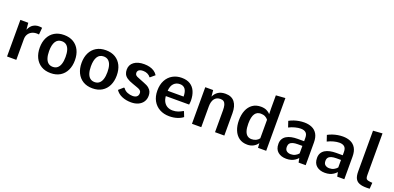

<svg xmlns="http://www.w3.org/2000/svg" viewBox="4 -1679 5340 2605"><g transform="rotate(20 2673.5 -376.0)"><path d="M71.3 0V-528.3H185.5L194.3 -431.2Q219.7 -488.8 257.3 -510.7Q294.9 -532.7 336.9 -532.7Q349.6 -532.7 361.6 -531.7Q373.5 -530.8 385.3 -528.3L376.5 -428.7Q368.2 -429.7 359.9 -430.4Q351.6 -431.2 345.2 -431.2Q303.7 -431.2 272.2 -414.8Q240.7 -398.4 222.9 -368.7Q205.1 -338.9 205.1 -298.3V0Z M701.2 10.3Q621.1 10.3 564.2 -24.4Q507.3 -59.1 477.1 -121.3Q446.8 -183.6 446.8 -265.6Q446.8 -347.7 477.1 -409.2Q507.3 -470.7 564.2 -504.9Q621.1 -539.1 701.2 -539.1Q781.2 -539.1 837.9 -504.9Q894.5 -470.7 924.6 -409.2Q954.6 -347.7 954.6 -265.6Q954.6 -183.6 924.6 -121.3Q894.5 -59.1 837.9 -24.4Q781.2 10.3 701.2 10.3ZM701.2 -79.6Q740.7 -79.6 767.1 -101.6Q793.5 -123.5 806.6 -164.8Q819.8 -206.1 819.8 -265.1Q819.8 -324.2 806.9 -365.2Q793.9 -406.2 767.6 -427.7Q741.2 -449.2 701.2 -449.2Q641.1 -449.2 611.6 -401.6Q582 -354 582 -265.1Q582 -206.1 595.2 -164.6Q608.4 -123 634.8 -101.3Q661.1 -79.6 701.2 -79.6Z M1305.2 10.3Q1225.1 10.3 1168.2 -24.4Q1111.3 -59.1 1081.1 -121.3Q1050.8 -183.6 1050.8 -265.6Q1050.8 -347.7 1081.1 -409.2Q1111.3 -470.7 1168.2 -504.9Q1225.1 -539.1 1305.2 -539.1Q1385.3 -539.1 1441.9 -504.9Q1498.5 -470.7 1528.6 -409.2Q1558.6 -347.7 1558.6 -265.6Q1558.6 -183.6 1528.6 -121.3Q1498.5 -59.1 1441.9 -24.4Q1385.3 10.3 1305.2 10.3ZM1305.2 -79.6Q1344.7 -79.6 1371.1 -101.6Q1397.5 -123.5 1410.6 -164.8Q1423.8 -206.1 1423.8 -265.1Q1423.8 -324.2 1410.9 -365.2Q1397.9 -406.2 1371.6 -427.7Q1345.2 -449.2 1305.2 -449.2Q1245.1 -449.2 1215.6 -401.6Q1186 -354 1186 -265.1Q1186 -206.1 1199.2 -164.6Q1212.4 -123 1238.8 -101.3Q1265.1 -79.6 1305.2 -79.6Z M1863.3 9.8Q1791 9.8 1731.9 -14.9Q1672.9 -39.6 1640.6 -88.4L1704.6 -145H1715.3Q1740.2 -108.4 1779.1 -93.8Q1817.9 -79.1 1852.1 -79.1Q1892.1 -79.1 1913.3 -96.7Q1934.6 -114.3 1934.6 -148.4Q1934.6 -161.1 1929.4 -172.1Q1924.3 -183.1 1909.9 -192.9Q1895.5 -202.6 1867.7 -211.9L1801.8 -235.4Q1745.1 -254.4 1713.9 -276.6Q1682.6 -298.8 1670.2 -326.4Q1657.7 -354 1657.7 -389.2Q1657.7 -458.5 1711.7 -498.8Q1765.6 -539.1 1856.9 -539.1Q1900.9 -539.1 1938.2 -529.5Q1975.6 -520 2004.6 -500.2Q2033.7 -480.5 2052.2 -450.2L1989.3 -397H1983.4Q1966.3 -421.4 1937.7 -434.8Q1909.2 -448.2 1875 -448.2Q1847.7 -448.2 1830.1 -441.4Q1812.5 -434.6 1803.7 -421.9Q1794.9 -409.2 1794.9 -391.6Q1794.9 -372.6 1807.1 -359.1Q1819.3 -345.7 1860.4 -331.5L1936.5 -301.3Q1986.8 -283.2 2013.4 -260.5Q2040 -237.8 2049.8 -211.9Q2059.6 -186 2059.6 -157.2Q2059.6 -105.5 2034.9 -68.1Q2010.3 -30.8 1966.1 -10.5Q1921.9 9.8 1863.3 9.8Z M2414.6 9.8Q2335.4 9.8 2274.7 -23.4Q2213.9 -56.6 2179.7 -117.9Q2145.5 -179.2 2145.5 -263.7Q2145.5 -349.6 2178.2 -411.4Q2210.9 -473.1 2268.6 -506.1Q2326.2 -539.1 2399.9 -539.1Q2474.6 -539.1 2523.2 -508.3Q2571.8 -477.5 2595.9 -421.9Q2620.1 -366.2 2621.1 -291Q2621.1 -278.8 2619.9 -265.6Q2618.7 -252.4 2617.4 -243.2Q2616.2 -233.9 2615.7 -231.9H2279.3Q2283.2 -181.2 2303.7 -147.2Q2324.2 -113.3 2356.9 -96.4Q2389.6 -79.6 2430.2 -79.6Q2473.1 -79.6 2507.6 -92Q2542 -104.5 2573.7 -123.5H2581.1L2610.4 -49.3Q2579.1 -23.4 2527.6 -6.8Q2476.1 9.8 2414.6 9.8ZM2278.3 -308.1H2508.3Q2507.8 -379.9 2481.9 -415Q2456.1 -450.2 2405.3 -450.2Q2352.5 -450.2 2317.9 -414.8Q2283.2 -379.4 2278.3 -308.1Z M2741.2 0V-528.3H2855L2863.8 -437Q2886.2 -485.8 2927.5 -512.5Q2968.8 -539.1 3031.7 -539.1Q3120.6 -539.1 3164.6 -482.2Q3208.5 -425.3 3208.5 -323.2V0H3074.2V-314.9Q3074.2 -360.8 3066.2 -390.4Q3058.1 -419.9 3039.8 -434.6Q3021.5 -449.2 2990.7 -449.2Q2961.9 -449.2 2940.4 -439Q2918.9 -428.7 2904.5 -409.4Q2890.1 -390.1 2882.8 -362.8Q2875.5 -335.4 2875.5 -301.3V0Z M3542 9.8Q3469.7 9.8 3421.1 -25.6Q3372.6 -61 3347.9 -122.6Q3323.2 -184.1 3323.2 -262.7Q3323.2 -344.7 3348.6 -406.7Q3374 -468.8 3423.3 -503.7Q3472.7 -538.6 3543.9 -538.6Q3593.8 -538.1 3627.2 -521.5Q3660.6 -504.9 3680.7 -481.4L3678.7 -559.1V-752L3813 -761.7V0H3694.8L3690.4 -66.4Q3666.5 -31.2 3628.2 -10.7Q3589.8 9.8 3542 9.8ZM3569.8 -80.1Q3605 -80.1 3633.5 -93.5Q3662.1 -106.9 3679.7 -131.8V-399.4Q3663.6 -421.9 3636.7 -435.5Q3609.9 -449.2 3572.8 -449.2Q3546.9 -449.2 3525.9 -439.2Q3504.9 -429.2 3489.7 -407.2Q3474.6 -385.3 3466.6 -349.9Q3458.5 -314.5 3458.5 -263.7Q3458.5 -198.7 3471.7 -158.4Q3484.9 -118.2 3510 -99.1Q3535.2 -80.1 3569.8 -80.1Z M4103 8.8Q4029.3 8.8 3982.7 -30Q3936 -68.8 3936 -146.5Q3936 -187.5 3952.9 -216.3Q3969.7 -245.1 3999.5 -263.2Q4029.3 -281.2 4069.6 -289.8Q4109.9 -298.3 4156.7 -298.3H4252V-346.2Q4252 -397.9 4226.3 -420.7Q4200.7 -443.4 4152.3 -443.4Q4116.2 -443.4 4070.8 -431.6Q4025.4 -419.9 3983.9 -398.4L3955.1 -484.4Q3987.8 -502.4 4023.7 -514.4Q4059.6 -526.4 4096.7 -532.5Q4133.8 -538.6 4169.4 -538.6Q4231 -538.6 4279.3 -517.6Q4327.6 -496.6 4355.5 -449.7Q4383.3 -402.8 4383.3 -326.2V0H4280.8L4268.1 -61.5Q4249 -40 4225.1 -24.2Q4201.2 -8.3 4171.1 0.2Q4141.1 8.8 4103 8.8ZM4139.2 -69.8Q4176.3 -69.8 4205.1 -85Q4233.9 -100.1 4251.5 -122.1V-230.5H4185.5Q4144 -230.5 4115.2 -222.2Q4086.4 -213.9 4071.8 -195.6Q4057.1 -177.2 4057.1 -147Q4057.1 -105 4081.5 -87.4Q4106 -69.8 4139.2 -69.8Z M4660.6 8.8Q4586.9 8.8 4540.3 -30Q4493.7 -68.8 4493.7 -146.5Q4493.7 -187.5 4510.5 -216.3Q4527.3 -245.1 4557.1 -263.2Q4586.9 -281.2 4627.2 -289.8Q4667.5 -298.3 4714.4 -298.3H4809.6V-346.2Q4809.6 -397.9 4783.9 -420.7Q4758.3 -443.4 4710 -443.4Q4673.8 -443.4 4628.4 -431.6Q4583 -419.9 4541.5 -398.4L4512.7 -484.4Q4545.4 -502.4 4581.3 -514.4Q4617.2 -526.4 4654.3 -532.5Q4691.4 -538.6 4727.1 -538.6Q4788.6 -538.6 4836.9 -517.6Q4885.3 -496.6 4913.1 -449.7Q4940.9 -402.8 4940.9 -326.2V0H4838.4L4825.7 -61.5Q4806.6 -40 4782.7 -24.2Q4758.8 -8.3 4728.8 0.2Q4698.7 8.8 4660.6 8.8ZM4696.8 -69.8Q4733.9 -69.8 4762.7 -85Q4791.5 -100.1 4809.1 -122.1V-230.5H4743.2Q4701.7 -230.5 4672.9 -222.2Q4644 -213.9 4629.4 -195.6Q4614.7 -177.2 4614.7 -147Q4614.7 -105 4639.2 -87.4Q4663.6 -69.8 4696.8 -69.8Z M5260.7 4.9Q5198.2 4.9 5158.7 -10.5Q5119.1 -25.9 5100.3 -62.5Q5081.5 -99.1 5081.5 -164.1V-752L5215.3 -761.7V-162.6Q5215.3 -134.3 5220.2 -118.7Q5225.1 -103 5240.5 -96.2Q5255.9 -89.4 5287.6 -86.4Q5294.4 -85.9 5301 -85.4Q5307.6 -85 5314.5 -84.5L5308.1 3.4Q5291.5 4.4 5280.8 4.6Q5270 4.9 5260.7 4.9Z"/></g></svg>

Font: Comme SemiBold
Style: Regular
Weight: 600
Version: Version 1.000;gftools[0.9.27]